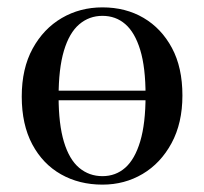

<svg xmlns="http://www.w3.org/2000/svg" viewBox="-20 -488 554 521"><path d="M117 -216V-242H399V-216ZM258 -10Q294 -10 320 -33Q346 -56 360.5 -104.5Q375 -153 375 -229Q375 -305 360.5 -352.5Q346 -400 320 -422.5Q294 -445 258 -445Q222 -445 195 -422Q168 -399 153.5 -350.5Q139 -302 139 -226Q139 -151 153.5 -103Q168 -55 195 -32.5Q222 -10 258 -10ZM258 13Q195 13 145.5 -15Q96 -43 67.5 -96.5Q39 -150 39 -226Q39 -302 68.5 -356Q98 -410 147.5 -439Q197 -468 258 -468Q321 -468 369.5 -439.5Q418 -411 446.5 -358Q475 -305 475 -229Q475 -154 445.5 -99.5Q416 -45 367 -16Q318 13 258 13Z"/></svg>

Font: Source Serif 4 60pt SemiBold
Style: Regular
Weight: 600
Version: Version 4.004;hotconv 1.0.116;makeotfexe 2.5.65601